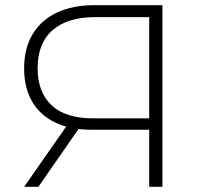

<svg xmlns="http://www.w3.org/2000/svg" viewBox="-20 -720 772 740"><path d="M555 0V-235L571 -220H332Q251 -220 192.5 -248Q134 -276 103.5 -329Q73 -382 73 -456Q73 -535 106.5 -589.5Q140 -644 200.5 -672Q261 -700 342 -700H606V0ZM73 0 244 -245H298L128 0ZM555 -248V-670L571 -654H346Q241 -654 183 -604Q125 -554 125 -457Q125 -365 178.5 -314.5Q232 -264 337 -264H571Z"/></svg>

Font: Modern
Style: Regular
Weight: 300
Designer: Julieta Ulanovsky
Foundry: Julieta Ulanovsky
Version: Version 8.000